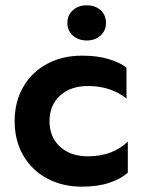

<svg xmlns="http://www.w3.org/2000/svg" viewBox="-20 -691 548 721"><path d="M288 10Q215 10 157.5 -20.5Q100 -51 67.5 -107Q35 -163 35 -236Q35 -309 67.5 -365Q100 -421 157.5 -451.5Q215 -482 288 -482Q346 -482 388.5 -469Q431 -456 455 -437V-321Q396 -368 310 -368Q245 -368 205.5 -332Q166 -296 166 -236Q166 -176 205.5 -140Q245 -104 310 -104Q402 -104 460 -159V-43Q436 -20 391.5 -5Q347 10 288 10ZM233 -605Q233 -634 253.5 -652.5Q274 -671 306 -671Q338 -671 358 -652.5Q378 -634 378 -605Q378 -576 357.5 -557.5Q337 -539 306 -539Q274 -539 253.5 -557.5Q233 -576 233 -605Z"/></svg>

Font: Madhuban SemiBold
Style: Regular
Weight: 600
Designer: jaikishan Patel
Foundry: MagicType
Version: Version 1.000